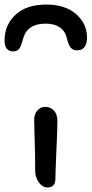

<svg xmlns="http://www.w3.org/2000/svg" viewBox="-58 -805 399 836"><path d="M144 -785.2Q225.6 -785.2 273.2 -743.7Q320.8 -702.1 320.8 -643.1Q320.8 -585.9 277.8 -585.9Q260.3 -585.9 250.2 -597.2Q240.2 -608.4 232.9 -639.2Q225.6 -670.4 201.7 -686.3Q177.7 -702.1 141.1 -702.1Q61.5 -702.1 43 -638.2Q34.7 -605 25.9 -593Q17.1 -581.1 0 -581.1Q-38.1 -581.1 -38.1 -628.9Q-38.1 -696.3 9.5 -740.7Q57.1 -785.2 144 -785.2ZM149.9 11.2Q127.4 11.2 111.3 -10.7Q95.2 -32.7 95.2 -62Q95.2 -131.3 93 -195.6Q90.8 -259.8 90.8 -283.2Q90.8 -307.6 104.5 -323.7Q118.2 -339.8 139.2 -339.8Q161.1 -339.8 176.3 -324Q191.4 -308.1 191.9 -280.8Q192.4 -255.9 187.7 -152.1Q183.1 -48.3 183.1 -25.9Q183.1 -8.3 174.6 1.5Q166 11.2 149.9 11.2Z"/></svg>

Font: Shantell Sans Irregular
Style: Regular
Weight: 400
Designer: Stephen Nixon, Anya Danilova, Shantell Martin
Foundry: Arrow Type
Version: Version 1.006;[9816181b4]